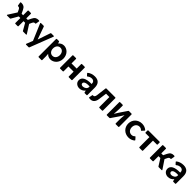

<svg xmlns="http://www.w3.org/2000/svg" viewBox="629 -2564 4826 4826"><g transform="rotate(45 3042.0 -150.5)"><path d="M571.3 -244.1 601.6 -310.5C621.1 -353.5 642.6 -361.3 667 -361.3C669.9 -361.3 672.9 -361.3 675.8 -360.4C681.6 -359.4 685.5 -363.3 687.5 -374L702.1 -460.9C704.1 -469.7 700.2 -477.5 690.4 -479.5C683.6 -480.5 676.8 -481.4 668.9 -481.4C603.5 -481.4 557.6 -459 521.5 -381.8L477.5 -291H422.9V-453.1C422.9 -462.9 417 -468.8 407.2 -468.8H327.1C317.4 -468.8 311.5 -462.9 311.5 -453.1V-291H257.8L213.9 -381.8C177.7 -459 131.8 -481.4 66.4 -481.4C58.6 -481.4 50.8 -480.5 43.9 -479.5C34.2 -476.6 30.3 -469.7 32.2 -460.9L46.9 -374C48.8 -363.3 54.7 -360.4 65.4 -361.3C66.4 -361.3 67.4 -361.3 68.4 -361.3C92.8 -361.3 114.3 -353.5 133.8 -310.5L164.1 -244.1L20.5 -18.6C13.7 -7.8 18.6 0 31.2 0H131.8C139.6 0 146.5 -2.9 150.4 -10.7L254.9 -192.4H311.5V-15.6C311.5 -5.9 317.4 0 327.1 0H407.2C417 0 422.9 -5.9 422.9 -15.6V-192.4H480.5L585 -10.7C588.9 -2.9 595.7 0 603.5 0H704.1C716.8 0 721.7 -7.8 714.8 -18.6Z M886.7 179.7H975.6C984.4 179.7 991.2 174.8 994.1 167L1233.4 -451.2C1237.3 -462.9 1232.4 -468.8 1220.7 -468.8H1133.8C1125 -468.8 1119.1 -463.9 1116.2 -456.1L1002.9 -122.1H999L879.9 -456.1C877 -463.9 870.1 -468.8 861.3 -468.8H767.6C755.9 -468.8 751 -461.9 755.9 -450.2L942.4 -9.8L874 161.1C870.1 171.9 875 179.7 886.7 179.7Z M1578.1 -480.5C1514.6 -480.5 1468.8 -450.2 1433.6 -409.2L1421.9 -455.1C1419.9 -463.9 1413.1 -468.8 1404.3 -468.8H1335C1325.2 -468.8 1319.3 -462.9 1319.3 -453.1V164.1C1319.3 173.8 1325.2 179.7 1335 179.7H1431.6C1441.4 179.7 1447.3 173.8 1447.3 164.1V35.2L1441.4 -49.8C1475.6 -13.7 1519.5 11.7 1578.1 11.7C1688.5 11.7 1798.8 -82 1798.8 -234.4C1798.8 -386.7 1688.5 -480.5 1578.1 -480.5ZM1552.7 -89.8C1481.4 -89.8 1431.6 -149.4 1431.6 -232.4C1431.6 -318.4 1481.4 -377.9 1552.7 -377.9C1624 -377.9 1673.8 -318.4 1673.8 -234.4C1673.8 -149.4 1624 -89.8 1552.7 -89.8Z M1901.4 -453.1V-15.6C1901.4 -5.9 1907.2 0 1917 0H2011.7C2021.5 0 2027.3 -5.9 2027.3 -15.6V-185.5H2210.9V-15.6C2210.9 -5.9 2216.8 0 2226.6 0H2321.3C2331.1 0 2336.9 -5.9 2336.9 -15.6V-453.1C2336.9 -462.9 2331.1 -468.8 2321.3 -468.8H2226.6C2216.8 -468.8 2210.9 -462.9 2210.9 -453.1V-294.9H2027.3V-453.1C2027.3 -462.9 2021.5 -468.8 2011.7 -468.8H1917C1907.2 -468.8 1901.4 -462.9 1901.4 -453.1Z M2677.7 -480.5C2601.6 -480.5 2527.3 -455.1 2481.4 -414.1C2474.6 -408.2 2475.6 -400.4 2482.4 -393.6L2524.4 -347.7C2531.2 -340.8 2539.1 -339.8 2546.9 -346.7C2574.2 -372.1 2616.2 -389.6 2658.2 -389.6C2719.7 -389.6 2752.9 -349.6 2751 -290V-286.1C2545.9 -290 2453.1 -226.6 2453.1 -127.9C2453.1 -42 2524.4 11.7 2607.4 11.7C2665 11.7 2724.6 -14.6 2762.7 -63.5H2764.6L2774.4 -13.7C2776.4 -4.9 2783.2 0 2792 0H2856.4C2866.2 0 2872.1 -5.9 2872.1 -15.6V-277.3C2872.1 -411.1 2805.7 -480.5 2677.7 -480.5ZM2637.7 -84C2603.5 -84 2570.3 -98.6 2570.3 -135.7C2570.3 -179.7 2620.1 -214.8 2758.8 -207V-181.6C2758.8 -127 2695.3 -84 2637.7 -84Z M2956.1 5.9C2967.8 8.8 2980.5 10.7 2996.1 10.7C3084 10.7 3134.8 -44.9 3150.4 -150.4C3161.1 -222.7 3169.9 -297.9 3179.7 -370.1H3297.9V-15.6C3297.9 -5.9 3303.7 0 3313.5 0H3408.2C3418 0 3423.8 -5.9 3423.8 -15.6V-453.1C3423.8 -462.9 3418 -468.8 3408.2 -468.8H3094.7C3085 -468.8 3079.1 -463.9 3078.1 -454.1C3067.4 -364.3 3056.6 -274.4 3044.9 -184.6C3037.1 -129.9 3016.6 -107.4 2987.3 -107.4C2982.4 -107.4 2978.5 -108.4 2975.6 -109.4C2967.8 -110.4 2962.9 -107.4 2960.9 -96.7L2944.3 -12.7C2942.4 -3.9 2946.3 3.9 2956.1 5.9Z M3564.5 -453.1V-15.6C3564.5 -5.9 3570.3 0 3580.1 0H3668C3675.8 0 3681.6 -2.9 3686.5 -9.8L3826.2 -214.8C3843.8 -241.2 3870.1 -285.2 3886.7 -312.5H3890.6C3884.8 -253.9 3878.9 -193.4 3878.9 -144.5V-15.6C3878.9 -5.9 3884.8 0 3894.5 0H3985.4C3995.1 0 4001 -5.9 4001 -15.6V-453.1C4001 -462.9 3995.1 -468.8 3985.4 -468.8H3897.5C3889.6 -468.8 3883.8 -465.8 3878.9 -459L3740.2 -253.9C3721.7 -227.5 3695.3 -183.6 3678.7 -155.3H3675.8C3679.7 -213.9 3686.5 -275.4 3686.5 -324.2V-453.1C3686.5 -462.9 3680.7 -468.8 3670.9 -468.8H3580.1C3570.3 -468.8 3564.5 -462.9 3564.5 -453.1Z M4354.5 11.7C4420.9 11.7 4479.5 -10.7 4521.5 -48.8C4528.3 -55.7 4527.3 -63.5 4520.5 -70.3L4469.7 -127C4462.9 -134.8 4455.1 -134.8 4447.3 -126C4425.8 -102.5 4396.5 -89.8 4361.3 -89.8C4286.1 -89.8 4232.4 -148.4 4232.4 -234.4C4232.4 -320.3 4286.1 -379.9 4361.3 -379.9C4397.5 -379.9 4426.8 -366.2 4447.3 -342.8C4455.1 -334 4462.9 -334 4469.7 -341.8L4520.5 -398.4C4527.3 -405.3 4527.3 -414.1 4520.5 -420.9C4477.5 -458 4419.9 -480.5 4354.5 -480.5C4210.9 -480.5 4103.5 -377 4103.5 -234.4C4103.5 -92.8 4210.9 11.7 4354.5 11.7Z M4721.7 -370.1V-15.6C4721.7 -5.9 4727.5 0 4737.3 0H4832C4841.8 0 4847.7 -5.9 4847.7 -15.6V-370.1H4983.4C4993.2 -370.1 4999 -376 4999 -385.7V-453.1C4999 -462.9 4993.2 -468.8 4983.4 -468.8H4585.9C4576.2 -468.8 4570.3 -462.9 4570.3 -453.1V-385.7C4570.3 -376 4576.2 -370.1 4585.9 -370.1Z M5380.9 -246.1 5411.1 -310.5C5432.6 -354.5 5452.1 -361.3 5476.6 -361.3C5479.5 -361.3 5483.4 -361.3 5486.3 -360.4C5492.2 -359.4 5496.1 -363.3 5498 -374L5512.7 -460C5514.6 -468.8 5510.7 -476.6 5501 -479.5C5494.1 -480.5 5486.3 -481.4 5478.5 -481.4C5414.1 -481.4 5370.1 -461.9 5331.1 -381.8L5287.1 -291H5221.7V-453.1C5221.7 -462.9 5215.8 -468.8 5206.1 -468.8H5111.3C5101.6 -468.8 5095.7 -462.9 5095.7 -453.1V-15.6C5095.7 -5.9 5101.6 0 5111.3 0H5206.1C5215.8 0 5221.7 -5.9 5221.7 -15.6V-192.4H5288.1L5402.3 -10.7C5406.2 -3.9 5414.1 0 5421.9 0H5524.4C5537.1 0 5541 -7.8 5534.2 -18.6Z M5827.1 -480.5C5751 -480.5 5676.8 -455.1 5630.9 -414.1C5624 -408.2 5625 -400.4 5631.8 -393.6L5673.8 -347.7C5680.7 -340.8 5688.5 -339.8 5696.3 -346.7C5723.6 -372.1 5765.6 -389.6 5807.6 -389.6C5869.1 -389.6 5902.3 -349.6 5900.4 -290V-286.1C5695.3 -290 5602.5 -226.6 5602.5 -127.9C5602.5 -42 5673.8 11.7 5756.8 11.7C5814.5 11.7 5874 -14.6 5912.1 -63.5H5914.1L5923.8 -13.7C5925.8 -4.9 5932.6 0 5941.4 0H6005.9C6015.6 0 6021.5 -5.9 6021.5 -15.6V-277.3C6021.5 -411.1 5955.1 -480.5 5827.1 -480.5ZM5787.1 -84C5752.9 -84 5719.7 -98.6 5719.7 -135.7C5719.7 -179.7 5769.5 -214.8 5908.2 -207V-181.6C5908.2 -127 5844.7 -84 5787.1 -84Z"/></g></svg>

Font: Ed Sans Neue SemiBold
Style: Regular
Weight: 600
Designer: Stephen Hutchings
Version: Version 1.004;PS 001.004;hotconv 1.0.88;makeotf.lib2.5.64775